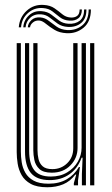

<svg xmlns="http://www.w3.org/2000/svg" viewBox="-20 -782 472 810"><path d="M179.5 8Q135.8 8 109.9 -6.2Q84 -20.5 71.2 -43.2Q58.5 -66 54.5 -91.6Q50.5 -117.2 50.5 -140V-600H68V-142.8Q68 -121.2 71.6 -97.5Q75.2 -73.8 86.9 -53.2Q98.5 -32.8 121.8 -19.9Q145 -7 184.5 -7Q230 -7 262.1 -26Q294.2 -45 313 -77.5H317.2L309.2 -20.8V0H291.5V-9L301.5 -45.5H297.8Q276.5 -17 246.6 -4.5Q216.8 8 179.5 8ZM360.2 0V-600H377.8V0ZM198.5 -53.5Q162.5 -53.5 146 -69.2Q129.5 -85 125 -107Q120.5 -129 120.5 -148V-600H138.2V-148.8Q138.2 -129.2 142.5 -110.8Q146.8 -92.2 160.1 -80.4Q173.5 -68.5 201 -68.5Q238 -68.5 263.5 -93.4Q289 -118.2 289 -156.5V-600H307.2V-157.8Q307.2 -115.2 277.1 -84.4Q247 -53.5 198.5 -53.5ZM189.2 -22.2Q134.5 -22.5 110 -52.6Q85.5 -82.8 85.5 -143.5V-600H103V-145.2Q103 -92.8 123.8 -65Q144.5 -37.2 194.8 -37.2Q234.2 -37.2 263.4 -54.8Q292.5 -72.2 308.4 -100.1Q324.2 -128 324.2 -159V-600H342.5V0H325.5V-47.8L328.5 -116.8H324.2Q308 -71.5 272.8 -46.8Q237.5 -22 189.2 -22.2ZM59.2 -666.8Q62.5 -709.5 92.8 -736.9Q123 -764.2 164.8 -761.2Q192 -759.5 209.8 -747.1Q227.5 -734.8 242.5 -722.2Q257.5 -709.8 276.5 -708.2Q293.8 -706.8 304.8 -714.4Q315.8 -722 316 -742.2H325.5Q325.2 -716.2 310.5 -704.8Q295.8 -693.2 272.8 -695Q249 -696.5 233.1 -708.9Q217.2 -721.2 201.4 -733.8Q185.5 -746.2 161.5 -748Q124.8 -750.8 98.1 -727Q71.5 -703.2 68.8 -666.8ZM78.2 -666.8Q80.5 -697 102.2 -717.2Q124 -737.5 156 -734.8Q180 -733 196.4 -720.5Q212.8 -708 229 -695.6Q245.2 -683.2 268.5 -681.8Q298 -680 316.5 -694.6Q335 -709.2 335 -742.2H344.5Q344.8 -703.2 322.2 -684.9Q299.8 -666.5 266.2 -668.5Q240.5 -670 223 -682.5Q205.5 -695 189.9 -707.5Q174.2 -720 154 -721.5Q125.5 -723.8 107.6 -707.2Q89.8 -690.8 87.8 -666.8ZM97.2 -666.8Q98.5 -684 112.6 -697.2Q126.8 -710.5 150.5 -708.5Q169.8 -706.8 185.6 -694.2Q201.5 -681.8 219.6 -669.2Q237.8 -656.8 263 -655.2Q300.2 -653 327.1 -675Q354 -697 354 -742.2H363.5Q363.5 -690.5 332.4 -665Q301.2 -639.5 260.5 -642Q230.8 -643.5 210 -656.1Q189.2 -668.8 174.2 -681.2Q159.2 -693.8 147 -695.2Q130.5 -697 119 -687.4Q107.5 -677.8 106.8 -666.8Z"/></svg>

Font: Big Shoulders Inline Text Medium
Style: Regular
Weight: 500
Designer: Patric King
Foundry: XO Type Co
Version: Version 1.000